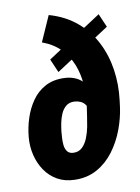

<svg xmlns="http://www.w3.org/2000/svg" viewBox="-87 -832 656 901"><g transform="rotate(-10 240.5 -381.5)"><path d="M155.3 -651.9 209 -772.9Q285.6 -751 339.1 -705.8Q392.6 -660.6 424.1 -599.1Q455.6 -537.6 466.1 -466.3Q476.6 -395 467.3 -320.3L463.4 -289.6Q456.5 -237.8 436.5 -184.3Q416.5 -130.9 383.3 -86.2Q350.1 -41.5 303.2 -15.1Q256.3 11.2 196.3 9.8Q148.9 8.8 113.8 -11.2Q78.6 -31.2 55.9 -64.7Q33.2 -98.1 23.2 -139.4Q13.2 -180.7 17.1 -224.1Q21 -269 35.2 -313Q49.3 -356.9 74.5 -393.1Q99.6 -429.2 137.7 -450Q175.8 -470.7 227.1 -469.2Q278.8 -467.8 310.5 -439.5Q342.3 -411.1 357.2 -368.4Q372.1 -325.7 375.5 -280.8L321.3 -282.7Q321.3 -296.9 316.9 -309.6Q312.5 -322.3 304.4 -331.5Q296.4 -340.8 284.4 -345.9Q272.5 -351.1 256.3 -352.1Q232.4 -353 216.8 -340.1Q201.2 -327.1 192.4 -306.9Q183.6 -286.6 179.2 -264.4Q174.8 -242.2 172.9 -224.6Q171.9 -212.4 170.7 -194.6Q169.4 -176.8 171.4 -159.2Q173.3 -141.6 182.4 -129.4Q191.4 -117.2 210 -116.2Q236.3 -114.7 253.4 -131.1Q270.5 -147.5 280.5 -172.9Q290.5 -198.2 295.7 -224.9Q300.8 -251.5 303.2 -270L311 -321.8Q317.9 -372.6 314.2 -423.3Q310.5 -474.1 293 -518.8Q275.4 -563.5 241.7 -598.1Q208 -632.8 155.3 -651.9ZM468.3 -671.4 207.5 -501.5 179.7 -565.9 440.4 -735.8Z"/></g></svg>

Font: Roboto Condensed Black
Style: Italic
Weight: 900
Italic angle: -12°
Designer: Christian Robertson
Foundry: Google
Version: Version 3.008; 2023